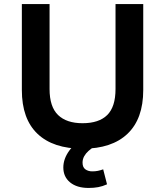

<svg xmlns="http://www.w3.org/2000/svg" viewBox="-20 -725 816 949"><path d="M388 10Q243 10 165.5 -63.5Q88 -137 88 -280V-705H225V-285Q225 -197 267 -156.5Q309 -116 388 -116Q469 -116 510 -156.5Q551 -197 551 -285V-705H688V-280Q688 -138 610.5 -64Q533 10 388 10ZM418 204Q360 204 326.5 176.5Q293 149 293 103Q293 60 322.5 19.5Q352 -21 399 -44L446 0Q431 9 417.5 21Q404 33 396 47.5Q388 62 388 79Q388 102 402 112Q416 122 436 122Q451 122 463.5 119.5Q476 117 490 112L509 186Q487 196 465.5 200Q444 204 418 204Z"/></svg>

Font: Nunito Sans 7pt
Style: Bold
Weight: 700
Designer: Vernon Adams
Foundry: Vernon Adams
Version: Version 3.101;gftools[0.9.27]